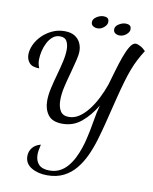

<svg xmlns="http://www.w3.org/2000/svg" viewBox="-108 -934 959 1201"><g transform="rotate(10 371.5 -333.5)"><path d="M275 187Q216 187 174.5 162Q133 137 133 90Q133 60 151 37Q169 14 204 5Q199 28 196.5 42Q194 56 194 69Q194 109 216 132Q238 155 284 155Q320 155 348 141Q376 127 397.5 102Q419 77 434.5 46.5Q450 16 461.5 -17.5Q473 -51 480 -82Q493 -136 502.5 -195Q512 -254 525 -300Q485 -233 433.5 -190Q382 -147 313 -147Q249 -147 222 -183Q195 -219 195 -272Q195 -310 205 -354Q215 -398 228 -444Q241 -490 250.5 -532.5Q260 -575 260 -609Q260 -639 248.5 -661Q237 -683 205 -683Q178 -683 158.5 -666.5Q139 -650 126 -624.5Q113 -599 106.5 -570.5Q100 -542 100 -516Q100 -501 102.5 -489.5Q105 -478 111 -463Q66 -463 47.5 -484.5Q29 -506 29 -537Q29 -567 44 -599.5Q59 -632 86 -659Q113 -686 149.5 -703Q186 -720 227 -720Q267 -720 291.5 -705Q316 -690 328 -665.5Q340 -641 340 -613Q340 -589 331.5 -554.5Q323 -520 310 -471Q296 -422 285.5 -376.5Q275 -331 275 -291Q275 -249 291 -222.5Q307 -196 345 -196Q380 -196 410.5 -216.5Q441 -237 468 -271.5Q495 -306 517 -349.5Q539 -393 555 -439Q568 -483 582 -531.5Q596 -580 611.5 -623Q627 -666 644 -693Q661 -720 679 -720Q690 -720 708.5 -710.5Q727 -701 743 -684Q722 -651 706.5 -621Q691 -591 677.5 -556Q664 -521 650 -473.5Q636 -426 619 -358Q602 -290 578 -193Q565 -142 549 -88Q533 -34 510.5 15Q488 64 456 103Q424 142 379.5 164.5Q335 187 275 187ZM570 -753Q554 -753 542 -761Q530 -769 530 -786Q530 -805 552 -819Q574 -833 596 -833Q611 -833 621 -826.5Q631 -820 631 -802Q631 -785 612 -769Q593 -753 570 -753ZM426 -773Q410 -773 397.5 -781Q385 -789 385 -806Q385 -825 407 -839.5Q429 -854 452 -854Q467 -854 476.5 -847.5Q486 -841 486 -823Q486 -806 467.5 -789.5Q449 -773 426 -773Z"/></g></svg>

Font: Dancing Script SemiBold
Style: Regular
Weight: 600
Designer: Pablo Impallari
Foundry: Pablo Impallari
Version: Version 2.001